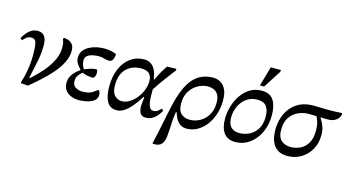

<svg xmlns="http://www.w3.org/2000/svg" viewBox="-94 -1082 3081 1682"><g transform="rotate(15 1447.0 -241.5)"><path d="M171 7 106 2V-10Q116 -41 125 -79.5Q134 -118 140 -164.5Q146 -211 146 -266Q146 -337 137.5 -372.5Q129 -408 93 -408Q67 -408 50 -394.5Q33 -381 19 -364L0 -378Q17 -408 36 -430.5Q55 -453 79 -466Q103 -479 134 -479Q156 -479 174 -469Q192 -459 203 -434Q214 -409 214 -364Q214 -291 196.5 -212Q179 -133 165 -65L172 -62Q207 -94 243 -131Q279 -168 309 -210Q339 -252 357.5 -298Q376 -344 376 -395Q376 -423 371 -441Q366 -459 361 -469L370 -479Q387 -479 409 -471.5Q431 -464 447 -444Q463 -424 463 -386Q463 -333 436.5 -280Q410 -227 367 -177Q324 -127 272.5 -80.5Q221 -34 171 7Z M633 14Q596 14 563.5 1Q531 -12 511 -38.5Q491 -65 491 -105Q491 -136 504.5 -163Q518 -190 541.5 -212.5Q565 -235 595 -251Q613 -261 633 -268.5Q653 -276 673.5 -281Q694 -286 715 -287Q720 -287 723 -278.5Q726 -270 726 -253Q726 -234 718 -220.5Q710 -207 702 -207Q675 -207 652.5 -212Q630 -217 604 -227Q588 -213 571.5 -192.5Q555 -172 555 -139Q555 -98 583.5 -82Q612 -66 646 -66Q681 -66 703.5 -73Q726 -80 742.5 -91.5Q759 -103 774 -115H784Q789 -107 792.5 -97.5Q796 -88 796 -77Q796 -49 780 -31.5Q764 -14 738.5 -4Q713 6 685 10Q657 14 633 14ZM611 -253 580 -235V-247Q558 -271 544 -293Q530 -315 530 -345Q530 -381 548.5 -406.5Q567 -432 597 -448.5Q627 -465 663 -473Q699 -481 733 -481Q771 -481 799 -474.5Q827 -468 845 -460V-446Q842 -424 832.5 -406Q823 -388 799 -388Q776 -388 755.5 -395.5Q735 -403 705 -403Q680 -403 651.5 -397Q623 -391 603.5 -376Q584 -361 584 -333Q584 -310 592.5 -288.5Q601 -267 611 -253Z M976 14Q915 14 888 -35.5Q861 -85 861 -171Q861 -263 891 -332.5Q921 -402 974.5 -440.5Q1028 -479 1097 -479Q1133 -479 1156 -464Q1179 -449 1192.5 -426.5Q1206 -404 1212.5 -378.5Q1219 -353 1222 -332H1244L1236 -244Q1236 -217 1236.5 -185.5Q1237 -154 1241.5 -126.5Q1246 -99 1257 -81.5Q1268 -64 1289 -64Q1312 -64 1327.5 -75.5Q1343 -87 1357 -103L1373 -87Q1367 -78 1357 -61.5Q1347 -45 1331 -28.5Q1315 -12 1292 -0.5Q1269 11 1239 11Q1204 11 1189.5 -13Q1175 -37 1175 -74Q1175 -92 1178 -113Q1181 -134 1183 -159H1175Q1146 -112 1113.5 -72.5Q1081 -33 1047 -9.5Q1013 14 976 14ZM998 -74Q1034 -74 1068 -94.5Q1102 -115 1129.5 -149Q1157 -183 1173 -224Q1189 -265 1189 -306Q1189 -353 1164.5 -374.5Q1140 -396 1092 -396Q1011 -396 959 -345.5Q907 -295 907 -194Q907 -129 935.5 -101.5Q964 -74 998 -74ZM1225 -228 1221 -315Q1239 -361 1264.5 -404.5Q1290 -448 1306 -470L1389 -472L1390 -457Q1382 -447 1364 -423.5Q1346 -400 1324 -370.5Q1302 -341 1281 -311Q1260 -281 1245 -258.5Q1230 -236 1225 -228Z M1369 216 1356 213Q1380 113 1397.5 23Q1415 -67 1432 -141Q1472 -323 1541.5 -402Q1611 -481 1723 -481Q1759 -481 1789.5 -463.5Q1820 -446 1838.5 -408Q1857 -370 1856 -307Q1856 -242 1837 -184.5Q1818 -127 1784.5 -83Q1751 -39 1706.5 -14Q1662 11 1610 11Q1573 11 1549 -7.5Q1525 -26 1511.5 -52.5Q1498 -79 1491 -104H1483Q1476 -57 1473.5 -16.5Q1471 24 1469.5 58Q1468 92 1465 119Q1462 146 1454 166Q1448 182 1437 193.5Q1426 205 1410 210.5Q1394 216 1369 216ZM1615 -71Q1666 -71 1709.5 -95.5Q1753 -120 1780 -165.5Q1807 -211 1807 -273Q1807 -322 1791 -348.5Q1775 -375 1750 -385Q1725 -395 1699 -395Q1669 -395 1636 -383Q1603 -371 1574 -346Q1545 -321 1526.5 -282.5Q1508 -244 1508 -191Q1508 -125 1539 -98Q1570 -71 1615 -71Z M2054 14Q1982 14 1948 -32Q1914 -78 1914 -159Q1914 -219 1931.5 -276.5Q1949 -334 1981 -380Q2013 -426 2059 -453.5Q2105 -481 2162 -481Q2239 -481 2271 -430.5Q2303 -380 2303 -298Q2303 -205 2268.5 -134.5Q2234 -64 2177.5 -25Q2121 14 2054 14ZM2069 -71Q2112 -71 2154.5 -91Q2197 -111 2225.5 -155Q2254 -199 2254 -269Q2254 -328 2229.5 -361.5Q2205 -395 2147 -395Q2091 -395 2049.5 -365.5Q2008 -336 1985.5 -288Q1963 -240 1963 -186Q1963 -143 1977 -117.5Q1991 -92 2015 -81.5Q2039 -71 2069 -71ZM2172 -521H2134L2185 -699H2278L2275 -681Z M2526 14Q2473 14 2441 -5.5Q2409 -25 2392.5 -55.5Q2376 -86 2370.5 -119.5Q2365 -153 2365 -180Q2365 -239 2381.5 -291.5Q2398 -344 2431.5 -384.5Q2465 -425 2515 -448.5Q2565 -472 2632 -472Q2646 -472 2669.5 -471.5Q2693 -471 2719.5 -470Q2746 -469 2768 -469Q2785 -469 2801.5 -469.5Q2818 -470 2834 -470.5Q2850 -471 2864.5 -472Q2879 -473 2892 -473L2894 -459Q2891 -444 2879.5 -427.5Q2868 -411 2845 -399Q2822 -387 2784 -387Q2771 -387 2758 -387.5Q2745 -388 2730.5 -388.5Q2716 -389 2698 -389Q2673 -389 2648.5 -390Q2624 -391 2615 -391Q2562 -391 2516 -369.5Q2470 -348 2442 -305Q2414 -262 2414 -197Q2414 -126 2448 -97.5Q2482 -69 2533 -69Q2574 -69 2615 -87Q2656 -105 2683.5 -148Q2711 -191 2711 -267Q2711 -310 2702 -340Q2693 -370 2679 -398H2721V-384Q2743 -350 2755 -316.5Q2767 -283 2767 -239Q2767 -164 2734 -107Q2701 -50 2646.5 -18Q2592 14 2526 14Z"/></g></svg>

Font: STIX Two Text
Style: Italic
Weight: 400
Italic angle: -12°
Designer: Ross Mills, John Hudson & Paul Hanslow, Tiro Typeworks Ltd; with prior portions MicroPress Inc. and Coen Hoffman, Elsevi
Foundry: Tiro Typeworks Ltd
Version: Version 2.13 b171